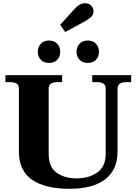

<svg xmlns="http://www.w3.org/2000/svg" viewBox="-20 -1169 852 1199"><path d="M356 -1014 439 -1106Q476 -1149 510 -1149Q536 -1149 550 -1133.5Q564 -1118 564 -1099Q564 -1080 553 -1067.5Q542 -1055 514 -1038L387 -969ZM216 -846Q216 -876 235 -896Q254 -916 286 -916Q318 -916 337 -896Q356 -876 356 -846Q356 -815 337 -795.5Q318 -776 286 -776Q254 -776 235 -795.5Q216 -815 216 -846ZM458 -846Q458 -876 477 -896Q496 -916 528 -916Q560 -916 579 -896Q598 -876 598 -846Q598 -815 579 -795.5Q560 -776 528 -776Q496 -776 477 -795.5Q458 -815 458 -846ZM98 -222V-617Q98 -656 44 -656H14V-700H368V-656H338Q284 -656 284 -617V-208Q284 -126 333.5 -90.5Q383 -55 459 -55Q534 -55 587 -91.5Q640 -128 640 -208V-617Q640 -656 586 -656H556V-700H799V-656H768Q714 -656 714 -617V-222Q714 -109 637 -49.5Q560 10 415 10Q261 10 179.5 -47Q98 -104 98 -222Z"/></svg>

Font: Taviraj Bold
Style: Regular
Weight: 700
Designer: Katatrad Team
Foundry: CadsonDemak
Version: Version 1.030